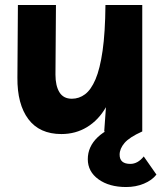

<svg xmlns="http://www.w3.org/2000/svg" viewBox="-20 -529 650 772"><path d="M227 10Q139 10 94 -50Q49 -110 50 -217L52 -509H205L203 -229Q203 -184 219 -158Q235 -132 269 -132Q298 -132 322 -150Q346 -168 364 -210Q382 -252 392.5 -325Q403 -398 404 -509H552V0H399L406 -98Q376 -46 330 -18Q284 10 227 10ZM487 223Q419 223 376 192Q333 161 333 111Q333 61 372.5 23Q412 -15 488 -35L551 0Q500 23 480.5 46Q461 69 461 93Q461 130 504 130Q534 130 558 100L609 173Q591 196 558.5 209.5Q526 223 487 223Z"/></svg>

Font: Livvic
Style: Bold
Weight: 700
Designer: Jacques Le Bailly, Baron von Fonthausen
Version: Version 1.001; ttfautohint (v1.8.2)